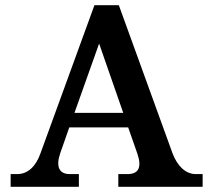

<svg xmlns="http://www.w3.org/2000/svg" viewBox="-20 -720 822 740"><path d="M645 -129 438 -700H344L136 -129C118 -78 87 -49 46 -49H21V0H284V-49H249C207 -49 195 -79 212 -129L247 -229H474L509 -129C527 -77 516 -49 471 -49H436V0H761V-49H735C696 -49 664 -79 645 -129ZM267 -285 362 -552 455 -285Z"/></svg>

Font: LT Superior Serif Semibold
Style: Regular
Weight: 600
Designer: Daniel Lyons
Foundry: LyonsType
Version: Version 2.120;FEAKit 1.0